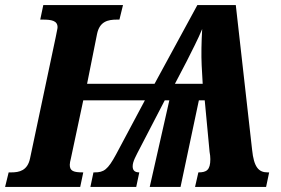

<svg xmlns="http://www.w3.org/2000/svg" viewBox="-41 -734 1105 754"><path d="M-21 0H274L286 -57C248 -57 233 -62 233 -87C233 -93 235 -103 237 -110L286 -340H528L415 -128C382 -67 367 -57 330 -57H326L314 0H494L506 -57C486 -57 480 -67 480 -81C480 -100 493 -122 510 -155L606 -340H624L547 0H668L740 -340H763L782 -138C784 -128 785 -117 785 -109C785 -66 770 -57 738 -57L725 0H1004L1016 -57H1010C975 -57 956 -77 949 -146L885 -714H734L566 -405H301L340 -600C350 -650 383 -657 418 -657H428L442 -714H129L117 -657H127C161 -657 185 -653 185 -627C185 -621 182 -612 178 -589L77 -112C67 -64 35 -57 3 -57H-7ZM646 -405 692 -493C710 -529 738 -583 753 -620C750 -571 749 -517 751 -477L755 -405Z"/></svg>

Font: Noto Serif ExtraCondensed Black
Style: Italic
Weight: 900
Width: 2
Italic angle: -12°
Designer: Monotype Design Team
Foundry: Monotype Imaging Inc.
Version: Version 2.014